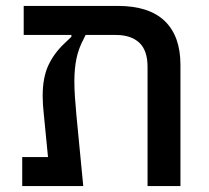

<svg xmlns="http://www.w3.org/2000/svg" viewBox="-20 -628 706 648"><path d="M55 -98H142L128 -241Q126 -258 125 -274Q124 -290 124 -304Q124 -366 143 -407Q162 -448 197 -481L221 -504V-510H60V-608H378Q483 -608 536 -557Q589 -506 589 -409V0H478V-402Q478 -458 450 -484Q422 -510 371 -510H269L262 -496Q245 -464 238 -430Q231 -396 231 -354Q231 -328 233 -299Q235 -270 238 -238L261 0H55Z"/></svg>

Font: IBM Plex Sans Hebrew Medium
Style: Regular
Weight: 500
Designer: Mike Abbink, Paul van der Laan, Pieter van Rosmalen, Yanek Iontef
Foundry: Bold Monday
Version: Version 1.2